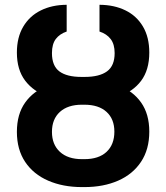

<svg xmlns="http://www.w3.org/2000/svg" viewBox="-20 -759 683 789"><path d="M593.5 -218Q593.5 -145 559.5 -94Q525.6 -42.9 465.4 -16.6Q405.2 9.8 326.8 9.8H316.6Q238.6 9.8 178 -16.6Q117.3 -42.9 83.3 -93.8Q49.4 -144.6 49.4 -217.1Q49.4 -289.8 83.3 -337.4Q117.2 -385 177.1 -407.9Q237 -430.7 316.6 -430.7H326.8Q406.3 -430.7 466.2 -408.1Q526.1 -385.5 559.8 -337.8Q593.5 -290.2 593.5 -218ZM193.5 -217.1Q193.5 -165.2 226.1 -135.1Q258.7 -105 316.6 -105H326.8Q385.8 -105 417.9 -135Q450 -165.1 450 -218Q450 -270 417.7 -299.3Q385.4 -328.7 326.8 -328.7H316.6Q258.7 -328.7 226.1 -299.1Q193.5 -269.4 193.5 -217.1ZM451.1 -540.8Q451.1 -577.3 434.8 -598.5Q418.6 -619.7 388.9 -629.4V-739.3Q449.3 -739 495.4 -716.4Q541.5 -693.9 567.5 -649.9Q593.5 -605.9 593.5 -543Q593.5 -471.8 559.9 -426.9Q526.2 -382 466.8 -362.2Q407.3 -342.3 327.9 -342.3H314.5Q236.1 -342.3 176.9 -362.4Q117.6 -382.5 83.5 -427.4Q49.4 -472.3 49.4 -543Q49.4 -605.3 75.4 -649.3Q101.4 -693.3 147.5 -716.1Q193.5 -739 254 -739.3V-629.4Q225.2 -619.7 209.3 -598.8Q193.5 -577.8 193.5 -540.8Q193.5 -488.2 224.2 -465.5Q254.9 -442.9 314.5 -442.9H327.9Q388.5 -442.9 419.8 -465.8Q451.1 -488.7 451.1 -540.8Z"/></svg>

Font: Pretendard Std Variable
Style: Regular
Weight: 400
Designer: Base glyphs from Inter by Rasmus Andersson; Hangeul glyphs from Noto Sans CJK(Source Han Sans) by Jang Soo-young and Kan
Foundry: Kil Hyung-jin
Version: Version 1.309;Glyphs 3.2 (3225)